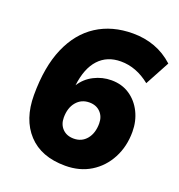

<svg xmlns="http://www.w3.org/2000/svg" viewBox="-131 -826 883 946"><g transform="rotate(20 310.0 -352.5)"><path d="M314 11Q188 11 119.5 -63Q51 -137 51 -264Q51 -412 94.5 -512.5Q138 -613 218 -664.5Q298 -716 407 -716Q468 -716 521.5 -696.5Q575 -677 620 -636L551 -508Q479 -566 398 -566Q326 -566 282 -518.5Q238 -471 227 -379Q252 -419 295 -441Q338 -463 386 -463Q441 -463 482 -435.5Q523 -408 546 -361.5Q569 -315 569 -259Q569 -182 536.5 -120.5Q504 -59 447 -24Q390 11 314 11ZM308 -129Q350 -129 375.5 -160Q401 -191 401 -242Q401 -278 379 -300.5Q357 -323 321 -323Q279 -323 253 -292Q227 -261 227 -210Q227 -174 249 -151.5Q271 -129 308 -129Z"/></g></svg>

Font: Nunito Sans Black
Style: Italic
Weight: 900
Italic angle: -9°
Designer: Vernon Adams
Foundry: Vernon Adams
Version: Version 3.006; ttfautohint (v1.8.3)